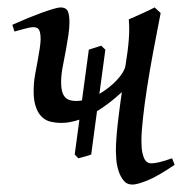

<svg xmlns="http://www.w3.org/2000/svg" viewBox="-20 -477 509 517"><path d="M252.4 -354 263.7 -343.3 247.6 -224.1Q260.7 -231.9 272.9 -241.5Q285.2 -251 294.4 -261Q303.7 -271 310.1 -281.2Q316.4 -291.5 317.9 -300.3Q324.7 -341.8 326.9 -371.6Q329.1 -401.4 326.7 -424.8Q334 -427.7 343.5 -432.1Q353 -436.5 362.8 -440.9Q372.6 -445.3 381.6 -449.5Q390.6 -453.6 396.5 -457L412.6 -441.9Q402.3 -390.1 392.8 -339.1Q383.3 -288.1 376.2 -242.4Q369.1 -196.8 365 -159.2Q360.8 -121.6 360.8 -97.7Q360.8 -77.1 363.5 -65.2Q366.2 -53.2 370.1 -47.1Q374 -41 378.7 -39.1Q383.3 -37.1 387.2 -37.1Q395.5 -37.1 409.2 -40.3Q422.9 -43.5 443.4 -50.8L450.2 -33.2Q404.3 -2 376.7 9Q349.1 20 336.9 20Q321.3 20 312.5 8.8Q303.7 -2.4 299.1 -17.3Q294.4 -32.2 293.2 -47.4Q292 -62.5 292 -69.8Q292 -86.4 293.7 -108.6Q295.4 -130.9 298.1 -153.3Q300.8 -175.8 303.5 -196Q306.2 -216.3 308.1 -229Q273.9 -197.3 241.2 -177.7L225.6 -61Q217.3 -57.6 208.3 -55.4Q199.2 -53.2 190.9 -50.8L181.2 -61L193.8 -154.8Q167.5 -146 144.5 -146Q130.9 -146 116.7 -149.2Q102.5 -152.3 91.6 -163.3Q80.6 -174.3 74.7 -195.1Q68.8 -215.8 71.3 -251.5Q71.8 -260.7 74.7 -277.3Q77.6 -293.9 81.1 -311.8Q84.5 -329.6 86.9 -345.9Q89.4 -362.3 89.4 -371.1Q89.4 -382.3 87.9 -388.9Q86.4 -395.5 83.7 -398.7Q81.1 -401.9 77.4 -402.8Q73.7 -403.8 69.3 -403.8Q64.9 -403.8 56.6 -402.1Q48.3 -400.4 40 -397.9Q30.3 -395.5 19 -392.1L13.2 -410.2Q33.7 -419.4 54.4 -428Q75.2 -436.5 92.8 -442.9Q110.4 -449.2 123.8 -453.1Q137.2 -457 143.1 -457Q157.2 -457 162.1 -447.8Q167 -438.5 167 -416Q167 -401.9 164.1 -382.1Q161.1 -362.3 157.5 -342.5Q153.8 -322.8 150.4 -305.4Q147 -288.1 146 -279.3Q143.6 -256.3 145.3 -241.9Q147 -227.5 152.1 -219.5Q157.2 -211.4 165.5 -208.3Q173.8 -205.1 185.5 -205.1Q192.4 -205.1 200.7 -206.5L219.2 -343.3Z"/></svg>

Font: Gentium Plus
Style: Italic
Weight: 400
Italic angle: -8°
Designer: J. Victor Gaultney, Annie Olsen, Iska Routamaa
Foundry: SIL International
Version: Version 1.510